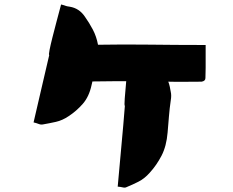

<svg xmlns="http://www.w3.org/2000/svg" viewBox="-20 -792 1040 858"><path d="M172 -236Q163 -234 153 -238Q143 -242 130 -245Q148 -323 165.5 -398Q183 -473 200 -546Q197 -546 201.5 -569Q206 -592 214.5 -625.5Q223 -659 232 -693Q241 -727 247 -749.5Q253 -772 253 -772Q269 -768 273 -766Q277 -764 292 -762Q334 -755 359 -718Q379 -690 395 -659.5Q411 -629 418 -592Q531 -594 650.5 -592.5Q770 -591 876 -591H899V-489Q899 -477 898.5 -466Q898 -455 898 -443Q898 -430 881 -427Q848 -427 807 -426.5Q766 -426 732 -427Q736 -417 738.5 -405.5Q741 -394 743 -382Q745 -374 745 -364Q745 -354 743 -343Q738 -309 735 -272Q732 -235 729 -200Q724 -139 702 -96.5Q680 -54 649 -20Q626 6 599.5 19.5Q573 33 546 44Q539 48 529 45.5Q519 43 506 42Q514 -50 522.5 -140Q531 -230 538 -319Q535 -319 537.5 -352.5Q540 -386 544 -429Q524 -429 483 -429Q442 -429 393 -428Q391 -421 389 -411Q378 -360 350 -328Q322 -296 287 -273Q259 -254 230 -247.5Q201 -241 172 -236Z"/></svg>

Font: Palette Mosaic
Style: Regular
Weight: 400
Designer: Shibuyafont
Version: Version 1.001